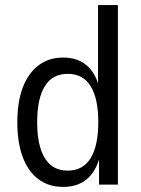

<svg xmlns="http://www.w3.org/2000/svg" viewBox="-20 -725 554 754"><path d="M228 9Q171 9 130.5 -21.5Q90 -52 69 -109Q48 -166 48 -245Q48 -325 69.5 -381.5Q91 -438 131.5 -468.5Q172 -499 228 -499Q283 -499 318.5 -470Q354 -441 369 -384H365V-705H443V0H369V-109H372Q356 -50 320 -20.5Q284 9 228 9ZM246 -55Q306 -55 336 -104Q366 -153 366 -245Q366 -338 336 -386.5Q306 -435 246 -435Q186 -435 156 -386.5Q126 -338 126 -245Q126 -153 156 -104Q186 -55 246 -55Z"/></svg>

Font: Nunito Sans 10pt Condensed
Style: Regular
Weight: 400
Width: 3
Designer: Vernon Adams
Foundry: Vernon Adams
Version: Version 3.101;gftools[0.9.27]